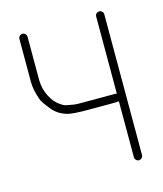

<svg xmlns="http://www.w3.org/2000/svg" viewBox="-89 -568 580 683"><g transform="rotate(-15 201.5 -227.0)"><path d="M324.4 -486V-202C322.4 -202.7 320.7 -203 319.4 -203H182C173.2 -203 163.5 -204.3 151 -207L136 -210C132.7 -210.7 126.5 -214.1 117.4 -220.4C91.5 -238.3 70 -277.9 70 -321V-480C70 -487.9 62.9 -495 55 -495C47.1 -495 40 -487.9 40 -480V-321C40 -302.4 44.3 -280.8 52.8 -256.2C56 -246.9 64 -234.6 77 -219C91.8 -198.3 111.8 -184.6 137 -178C149.7 -174.7 174.7 -173 210.6 -173H284.2C309 -173 322.4 -173.3 324.4 -174V32C324.4 39.9 331.5 47 339.4 47C347.3 47 354.4 39.9 354.4 32V-486C354.4 -494.8 347.9 -501 339.4 -501C330.9 -501 324.4 -494.8 324.4 -486Z"/></g></svg>

Font: MewTooHand
Style: Condensed
Weight: 400
Designer: Mew Too, Robert Jablonski
Version: Version 0.77